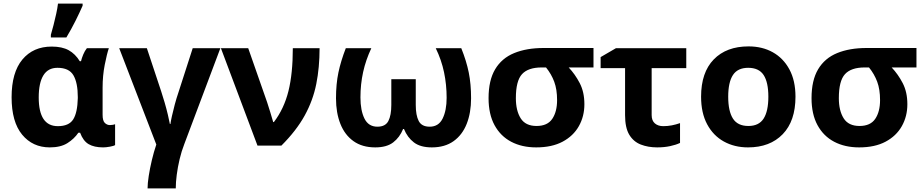

<svg xmlns="http://www.w3.org/2000/svg" viewBox="-20 -816 5176 1076"><path d="M259 10Q163 10 104 -61.5Q45 -133 45 -271Q45 -410 105.5 -482.5Q166 -555 270 -555Q328 -555 365 -534.5Q402 -514 427 -473H434Q438 -490 446.5 -510.5Q455 -531 467 -546H590Q579 -514 567 -453Q555 -392 555 -325V-173Q555 -139 567.5 -127Q580 -115 596 -115Q603 -115 612 -116.5Q621 -118 625 -120V-3Q618 2 596 6Q574 10 558 10Q508 10 477 -8Q446 -26 429 -72H419Q396 -38 358 -14Q320 10 259 10ZM304 -109Q366 -109 390 -146.5Q414 -184 416 -266V-272Q416 -352 391.5 -394Q367 -436 302 -436Q249 -436 223 -393.5Q197 -351 197 -270Q197 -109 304 -109ZM265 -606V-621Q272 -644 280 -675.5Q288 -707 295 -738.5Q302 -770 305 -796H443V-784Q426 -745 403 -699Q380 -653 352 -606Z M1215 -546 1013 -9Q997 32 986.5 76.5Q976 121 970.5 163.5Q965 206 965 240H807Q807 212 813.5 170Q820 128 831 81.5Q842 35 856 -6L648 -546H803L883 -305Q892 -278 902.5 -242Q913 -206 921 -172Q929 -138 932 -121H935Q937 -136 943.5 -165.5Q950 -195 959.5 -230.5Q969 -266 980 -298L1060 -546Z M1218 -546H1371L1477 -243Q1485 -220 1495 -186Q1505 -152 1511 -132H1515Q1572 -207 1596.5 -305.5Q1621 -404 1621 -546H1771Q1771 -438 1752.5 -345.5Q1734 -253 1687.5 -168.5Q1641 -84 1557 0H1423Z M2565 -546Q2594 -474 2607 -409.5Q2620 -345 2620 -265Q2620 -184 2595.5 -122Q2571 -60 2522 -25Q2473 10 2400 10Q2336 10 2299.5 -18Q2263 -46 2244 -93H2239Q2220 -46 2183.5 -18Q2147 10 2083 10Q2010 10 1961 -25Q1912 -60 1887.5 -122Q1863 -184 1863 -265Q1863 -345 1876.5 -409.5Q1890 -474 1918 -546H2061Q2030 -480 2015 -412Q2000 -344 2000 -270Q2000 -197 2022.5 -151.5Q2045 -106 2095 -106Q2140 -106 2156.5 -138Q2173 -170 2173 -228V-372H2310V-228Q2310 -170 2326.5 -138Q2343 -106 2388 -106Q2438 -106 2460.5 -151.5Q2483 -197 2483 -268Q2483 -342 2468.5 -411Q2454 -480 2422 -546Z M3255 -232Q3255 -164 3224 -109Q3193 -54 3133 -22Q3073 10 2985 10Q2905 10 2845 -21.5Q2785 -53 2751.5 -114.5Q2718 -176 2718 -266Q2718 -366 2755 -428Q2792 -490 2861.5 -518.5Q2931 -547 3026 -547H3306V-438H3167Q3203 -400 3229 -350Q3255 -300 3255 -232ZM2871 -266Q2871 -196 2898 -153Q2925 -110 2987 -110Q3048 -110 3075 -150Q3102 -190 3102 -255Q3102 -315 3086 -358Q3070 -401 3040 -438H3016Q2940 -438 2905.5 -400.5Q2871 -363 2871 -266Z M3826 -546V-434H3632V-171Q3632 -140 3650 -124.5Q3668 -109 3697 -109Q3722 -109 3745 -113.5Q3768 -118 3791 -126V-15Q3768 -4 3735 3Q3702 10 3663 10Q3612 10 3571 -6Q3530 -22 3506.5 -61Q3483 -100 3483 -171V-434H3346V-496L3432 -546Z M4438 -274Q4438 -138 4366.5 -64Q4295 10 4172 10Q4096 10 4036.5 -23Q3977 -56 3943 -119.5Q3909 -183 3909 -274Q3909 -410 3980 -483Q4051 -556 4175 -556Q4252 -556 4311 -523Q4370 -490 4404 -427Q4438 -364 4438 -274ZM4061 -274Q4061 -193 4087.5 -151.5Q4114 -110 4174 -110Q4233 -110 4259.5 -151.5Q4286 -193 4286 -274Q4286 -355 4259.5 -395.5Q4233 -436 4173 -436Q4114 -436 4087.5 -395.5Q4061 -355 4061 -274Z M5065 -232Q5065 -164 5034 -109Q5003 -54 4943 -22Q4883 10 4795 10Q4715 10 4655 -21.5Q4595 -53 4561.5 -114.5Q4528 -176 4528 -266Q4528 -366 4565 -428Q4602 -490 4671.5 -518.5Q4741 -547 4836 -547H5116V-438H4977Q5013 -400 5039 -350Q5065 -300 5065 -232ZM4681 -266Q4681 -196 4708 -153Q4735 -110 4797 -110Q4858 -110 4885 -150Q4912 -190 4912 -255Q4912 -315 4896 -358Q4880 -401 4850 -438H4826Q4750 -438 4715.5 -400.5Q4681 -363 4681 -266Z"/></svg>

Font: Noto Sans
Style: Bold
Weight: 700
Designer: Monotype Design Team
Foundry: Monotype Imaging Inc.
Version: Version 2.000;GOOG;noto-source:20170915:90ef993387c0; ttfaut